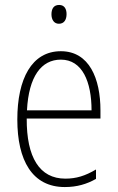

<svg xmlns="http://www.w3.org/2000/svg" viewBox="-20 -746 475 776"><path d="M219 -726C196 -726 188 -709 188 -688C188 -667 198 -650 218 -650C239 -650 249 -666 249 -689C249 -709 241 -726 219 -726ZM226 -539C108 -539 50 -427 50 -263C50 -98 110 10 242 10C291 10 331 -2 368 -23V-61C324 -35 288 -24 244 -24C140 -24 87 -110 88 -267H386V-300C386 -428 341 -539 226 -539ZM226 -505C313 -505 350 -415 350 -300H89C96 -437 147 -505 226 -505Z"/></svg>

Font: Noto Sans Georgian Condensed ExtraLight
Style: Regular
Weight: 200
Width: 3
Designer: Monotype Design Team, Akaki Razmadze
Foundry: Google LLC
Version: Version 2.005